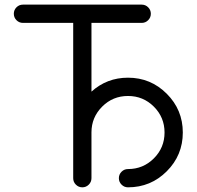

<svg xmlns="http://www.w3.org/2000/svg" viewBox="-20 -801 841 821"><path d="M293 -703.1H78.1Q62 -703.1 50.5 -714.6Q39.1 -726.1 39.1 -742.2Q39.1 -758.3 50.5 -769.8Q62 -781.2 78.1 -781.2H585.9Q602.1 -781.2 613.5 -769.8Q625 -758.3 625 -742.2Q625 -726.1 613.5 -714.6Q602.1 -703.1 585.9 -703.1H371.1V-409.2Q437 -468.8 527.3 -468.8Q624.5 -468.8 693.1 -400.1Q761.7 -331.5 761.7 -234.4Q761.7 -137.2 693.1 -68.6Q624.5 0 527.3 0Q511.2 0 499.8 -11.5Q488.3 -22.9 488.3 -39.1Q488.3 -55.2 499.8 -66.7Q511.2 -78.1 527.3 -78.1Q592.3 -78.1 637.9 -123.8Q683.6 -169.4 683.6 -234.4Q683.6 -299.3 637.9 -345Q592.3 -390.6 527.3 -390.6Q462.4 -390.6 417 -345.2Q371.1 -299.3 371.1 -234.9V-39.1Q371.1 -22.9 359.6 -11.5Q348.1 0 332 0Q315.9 0 304.4 -11.5Q293 -22.9 293 -39.1Z"/></svg>

Font: Comfortaa
Style: Regular
Weight: 400
Designer: Johan Aakerlund - aajohan
Foundry: Johan Aakerlund
Version: Version 2.004 2013